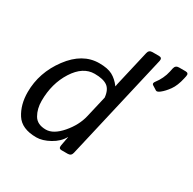

<svg xmlns="http://www.w3.org/2000/svg" viewBox="-159 -887 1069 1061"><g transform="rotate(30 375.0 -356.5)"><path d="M34.2 -185.1Q34.2 -309.6 112.8 -415.3Q191.4 -521 297.9 -521Q352.1 -521 382.3 -504.6Q412.6 -488.3 437.5 -455.1H438.5Q439.9 -466.8 444.3 -484.9L493.7 -698.7Q498.5 -720.7 520.5 -720.7H562.5Q584.5 -720.7 579.6 -698.7L423.3 -22Q418.5 0 396.5 0H355.5Q337.4 0 341.3 -22L352.1 -80.6H351.1Q329.6 -42 284.2 -16.8Q238.8 8.3 199.7 8.3Q106.9 8.3 70.6 -48.6Q34.2 -105.5 34.2 -185.1ZM125 -181.6Q125 -130.9 147 -93Q168.9 -55.2 224.1 -55.2Q272 -55.2 321.5 -112.5Q371.1 -169.9 386.2 -234.4L418 -371.1Q413.1 -419.9 386.2 -438.7Q359.4 -457.5 304.7 -457.5Q230.5 -457.5 177.7 -374.8Q125 -292 125 -181.6ZM615.2 -564.5Q604 -571.8 617.7 -588.9Q630.9 -605.5 642.1 -628.9Q653.3 -652.3 658.2 -675.8L663.1 -698.7Q668 -720.7 690.4 -720.7H732.4Q753.9 -720.7 749 -698.7L745.6 -683.1Q734.4 -631.8 712.9 -601.8Q691.4 -571.8 669.4 -554.7Q652.3 -541.5 644 -546.4Z"/></g></svg>

Font: Istok Web
Style: Italic
Weight: 400
Italic angle: -13°
Designer: Andrey V. Panov
Foundry: Andrey V. Panov
Version: Version 1.0.2g